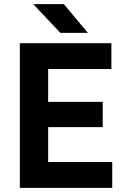

<svg xmlns="http://www.w3.org/2000/svg" viewBox="-20 -909 629 929"><path d="M76 0H523V-125H213V-294H477V-416H213V-575H519V-700H76ZM272 -750H405L289 -889H141Z"/></svg>

Font: HB Figtree Prototype
Style: Bold
Weight: 700
Designer: Alfredo Marco Pradil
Foundry: Hanken Design Co.®
Version: Version 1.002;Glyphs 3.2 (3228)